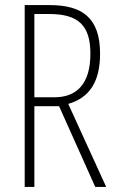

<svg xmlns="http://www.w3.org/2000/svg" viewBox="-20 -734 456 754"><path d="M175 -714H77V0H115V-317H212L354 0H397L248 -326C332 -350 373 -414 373 -523C373 -664 303 -714 175 -714ZM173 -679C289 -679 335 -633 335 -523C335 -402 279 -352 194 -352H115V-679Z"/></svg>

Font: Noto Sans Lao UI ExtCond ExtLt
Style: Regular
Weight: 200
Width: 2
Designer: Monotype Design Team
Foundry: Monotype Imaging Inc.
Version: Version 2.000